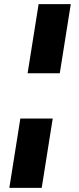

<svg xmlns="http://www.w3.org/2000/svg" viewBox="-20 -725 383 925"><path d="M113 -372 166 -705H321L268 -372ZM25 180 78 -154H234L181 180Z"/></svg>

Font: Nunito Sans 10pt SemiExpanded ExtraBold
Style: Italic
Weight: 800
Width: 6
Italic angle: -9°
Designer: Vernon Adams
Foundry: Vernon Adams
Version: Version 3.101;gftools[0.9.27]